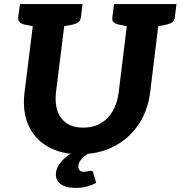

<svg xmlns="http://www.w3.org/2000/svg" viewBox="-20 -747 884 940"><path d="M370 8Q277 8 212.5 -30Q148 -68 118.5 -136Q89 -204 100 -294L154 -727H308L254 -295Q248 -242 261.5 -203.5Q275 -165 306.5 -143.5Q338 -122 387 -122Q436 -122 472.5 -143Q509 -164 531.5 -202.5Q554 -241 561 -294L614 -727H768L715 -294Q703 -202 656.5 -134.5Q610 -67 536.5 -29.5Q463 8 370 8ZM176 -727 148 -617 99 -627Q84 -631 76 -638.5Q68 -646 69 -662L78 -727ZM384 -727 376 -662Q374 -646 364 -638.5Q354 -631 337 -627L285 -617L286 -727ZM636 -727 609 -617 560 -627Q544 -631 536 -638.5Q528 -646 530 -662L538 -727ZM844 -727 836 -662Q834 -646 824 -638.5Q814 -631 797 -627L746 -617V-727ZM424 89Q434 89 436 97L451 148Q432 159 406 166Q380 173 351 173Q300 173 275 152.5Q250 132 254 99Q256 80 267.5 61.5Q279 43 299 25.5Q319 8 349 -6L421 0Q400 11 383 27.5Q366 44 364 64Q362 78 369 86Q376 94 390 94Q399 94 405 92.5Q411 91 416 90Q421 89 424 89Z"/></svg>

Font: Aleo ExtraBold
Style: Italic
Weight: 800
Italic angle: -7°
Designer: Alessio Laiso
Foundry: Alessio Laiso
Version: Version 2.001;gftools[0.9.29]